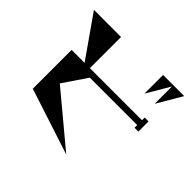

<svg xmlns="http://www.w3.org/2000/svg" viewBox="-206 -1087 1412 1412"><g transform="rotate(45 500.0 -380.5)"><path d="M845 -645V-825L739 -645V-839H959ZM865 -494V-522H905V-416H865V-444H372L246 -258L649 78L133 -90V-494H268L41 -818H323V-494Z"/></g></svg>

Font: Chokokutai
Style: Regular
Weight: 400
Designer: 108号,108go
Foundry: Font Zone 108
Version: Version 1.000; ttfautohint (v1.8.3)